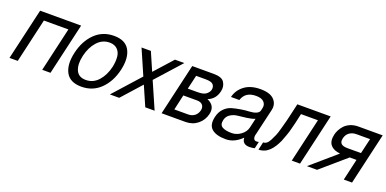

<svg xmlns="http://www.w3.org/2000/svg" viewBox="-12 -1175 3688 1835"><g transform="rotate(20 1832.5 -258.0)"><path d="M181 -524H598L477 0H393L496 -448H247L144 0H60Z M1101 -258Q1072 -132 993 -54Q914 24 798 24Q682 24 640 -53.5Q598 -131 627 -258Q656 -385 734.5 -462.5Q813 -540 929 -540Q1045 -540 1087.5 -462.5Q1130 -385 1101 -258ZM816 -51Q891 -51 943 -109Q995 -167 1016 -258Q1028 -316 1023.5 -362Q1019 -408 990 -436.5Q961 -465 911 -465Q837 -465 785 -407Q733 -349 712 -258Q691 -167 716.5 -109Q742 -51 816 -51Z M1552 -525H1647L1418 -270L1536 0H1441L1354 -199L1176 0H1081L1323 -270L1212 -525H1307L1387 -341Z M1947 -524Q2030 -524 2055 -484Q2081 -443 2069 -392Q2050 -306 1973 -277Q2061 -239 2040 -150Q2024 -83 1973 -42Q1921 0 1850 0H1607L1728 -524ZM1744 -231 1709 -76H1849Q1888 -76 1915 -97Q1942 -118 1951 -156Q1958 -189 1940 -210Q1922 -231 1884 -231ZM1981 -376Q1987 -405 1970 -427Q1952 -449 1893 -449H1795L1762 -307H1860Q1921 -307 1947 -327Q1975 -349 1981 -376Z M2574 -60 2558 10Q2432 37 2429 -51Q2354 24 2267 24Q2170 24 2124 -15.5Q2078 -55 2098 -141Q2110 -195 2143.5 -229Q2177 -263 2218 -274.5Q2259 -286 2305.5 -293.5Q2352 -301 2390.5 -302.5Q2429 -304 2457.5 -316Q2486 -328 2491 -351L2497 -378Q2505 -412 2481.5 -438.5Q2458 -465 2400 -465Q2291 -465 2262 -373H2177Q2194 -446 2256 -493Q2318 -540 2418 -540Q2517 -540 2558.5 -495.5Q2600 -451 2585 -388L2524 -125Q2513 -91 2524 -70.5Q2535 -50 2574 -60ZM2447 -161 2469 -257Q2438 -244 2386.5 -237Q2335 -230 2297.5 -226.5Q2260 -223 2226 -202Q2192 -181 2183 -141Q2171 -90 2203.5 -70.5Q2236 -51 2300 -51Q2349 -51 2392.5 -82.5Q2436 -114 2447 -161Z M2797 -524H3136L3015 0H2931L3034 -448H2862L2840 -350Q2837 -336 2830.5 -312.5Q2824 -289 2823 -283Q2816 -253 2802 -214Q2785 -165 2776 -145Q2760 -110 2744 -85Q2723 -53 2704 -35Q2680 -12 2655 -2Q2626 10 2596 10L2614 -70Q2633 -70 2649 -82Q2664 -93 2680 -123Q2695 -152 2707 -180Q2718 -205 2732 -258Q2753 -335 2755 -343Q2758 -354 2765.5 -387Q2773 -420 2778 -441Z M3316 -364Q3308 -329 3326.5 -311.5Q3345 -294 3391 -294H3528L3564 -449H3427Q3385 -449 3355 -428Q3327 -408 3317 -370ZM3228 -375Q3233 -397 3246 -422Q3259 -447 3280 -470Q3303 -494 3338 -509Q3374 -524 3417 -524H3665L3544 0H3460L3510 -218H3441L3188 0H3085L3341 -221Q3275 -227 3243 -265Q3211 -303 3228 -375Z"/></g></svg>

Font: Miedinger
Style: Italic
Weight: 400
Italic angle: -13°
Version: Version 001.000